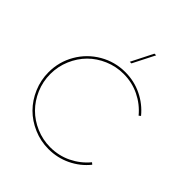

<svg xmlns="http://www.w3.org/2000/svg" viewBox="-241 -1049 1224 1224"><g transform="rotate(45 371.5 -437.0)"><path d="M49.8 -330.1Q49.8 -424.3 96.2 -504.2Q142.6 -584 222.4 -630.4Q302.2 -676.8 396 -676.8Q476.1 -676.8 545.9 -642.8Q615.7 -608.9 664.1 -549.8L651.9 -540Q605 -596.7 538.8 -628.9Q472.7 -661.1 396 -661.1Q328.6 -661.1 267.3 -635Q206.1 -608.9 162.1 -564.7Q118.2 -520.5 92 -459.2Q65.9 -397.9 65.9 -330.1Q65.9 -262.2 92 -200.9Q118.2 -139.6 162.1 -95.5Q206.1 -51.3 267.3 -25.1Q328.6 1 396 1Q472.7 1 538.8 -31.2Q605 -63.5 651.9 -120.1L664.1 -109.9Q616.2 -50.3 546.1 -16.6Q476.1 17.1 396 17.1Q325.2 17.1 261 -10.5Q196.8 -38.1 150.6 -84.5Q104.5 -130.9 77.1 -195.1Q49.8 -259.3 49.8 -330.1ZM369.1 -743.2 443.8 -891.1H459L383.8 -743.2Z"/></g></svg>

Font: Human Sans Thin
Style: Regular
Weight: 100
Designer: Tim Radville
Foundry: Continuum
Version: Version 1.000;FEAKit 1.0